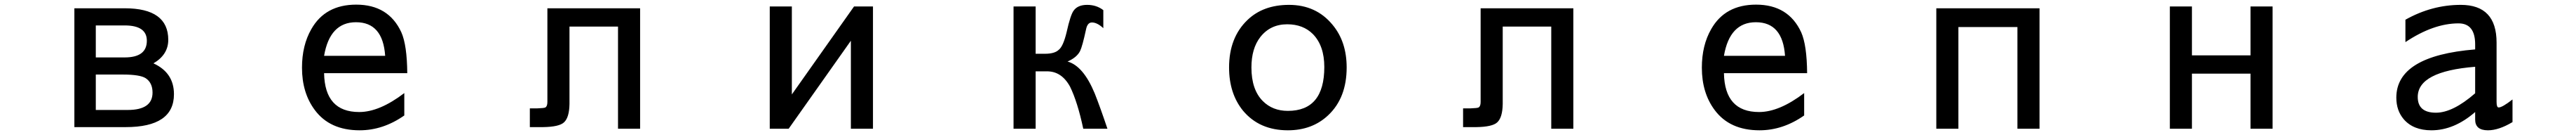

<svg xmlns="http://www.w3.org/2000/svg" viewBox="-20 -554 11040 577"><path d="M298.8 -10.7V-518.6H514.6Q701.2 -518.6 701.2 -383.8Q701.2 -320.3 637.7 -283.2Q725.6 -243.2 725.6 -151.4Q725.6 -10.7 518.6 -10.7ZM390.6 -84H527.3Q633.8 -84 633.8 -158.2Q633.8 -200.2 604.5 -219.7Q580.1 -235.4 505.9 -235.4H390.6ZM390.6 -308.6H514.6Q609.4 -308.6 609.4 -379.9Q609.4 -445.3 514.6 -445.3H390.6Z M1712.9 -60.5Q1622.1 2.9 1521.5 2.9Q1393.6 2.9 1329.1 -84Q1274.4 -157.2 1274.4 -264.6Q1274.4 -360.4 1314.5 -429.7Q1374 -534.2 1506.8 -534.2Q1645.5 -534.2 1700.2 -416Q1724.6 -361.3 1725.6 -241.2H1369.1Q1372.1 -75.2 1519.5 -75.2Q1606.4 -75.2 1712.9 -156.2ZM1369.1 -315.4H1630.9Q1621.1 -459 1505.9 -459Q1393.6 -459 1369.1 -315.4Z M2420.9 -440.4V-109.4Q2419.9 -51.8 2397.5 -31.2Q2377 -11.7 2307.6 -10.7H2251V-90.8H2282.2Q2312.5 -91.8 2317.4 -94.7Q2326.2 -99.6 2326.2 -118.2V-518.6H2723.6V-3.9H2628.9V-440.4Z M3279.3 -3.9V-526.4H3374V-150.4L3640.6 -526.4H3721.7V-3.9H3627V-379.9L3360.4 -3.9Z M4324.2 -526.4H4418.9V-324.2H4459Q4500 -324.2 4517.6 -340.8Q4537.1 -355.5 4551.8 -417Q4568.4 -491.2 4582 -508.8Q4599.6 -533.2 4639.6 -533.2Q4679.7 -533.2 4709 -510.7V-433.6Q4682.6 -458 4660.2 -458Q4640.6 -458 4634.8 -427.7Q4619.1 -355.5 4609.4 -335.9Q4595.7 -308.6 4555.7 -291Q4623 -272.5 4671.9 -155.3Q4695.3 -96.7 4726.6 -3.9H4623Q4598.6 -118.2 4566.4 -183.6Q4529.3 -251 4464.8 -249H4418.9V-3.9H4324.2Z M5504.9 -533.2Q5621.1 -533.2 5691.4 -448.2Q5752 -376 5752 -265.6Q5752 -135.7 5672.9 -61.5Q5604.5 2.9 5500 2.9Q5377.9 2.9 5307.6 -81.1Q5248 -154.3 5248 -265.6Q5248 -393.6 5327.1 -468.8Q5394.5 -533.2 5504.9 -533.2ZM5497.1 -450.2Q5424.8 -450.2 5381.8 -395.5Q5343.8 -346.7 5343.8 -265.6Q5343.8 -170.9 5392.6 -122.1Q5434.6 -80.1 5500 -80.1Q5656.2 -80.1 5656.2 -267.6Q5656.2 -358.4 5607.4 -408.2Q5565.4 -450.2 5497.1 -450.2Z M6420.9 -440.4V-109.4Q6419.9 -51.8 6397.5 -31.2Q6377 -11.7 6307.6 -10.7H6251V-90.8H6282.2Q6312.5 -91.8 6317.4 -94.7Q6326.2 -99.6 6326.2 -118.2V-518.6H6723.6V-3.9H6628.9V-440.4Z M7712.9 -60.5Q7622.1 2.9 7521.5 2.9Q7393.6 2.9 7329.1 -84Q7274.4 -157.2 7274.4 -264.6Q7274.4 -360.4 7314.5 -429.7Q7374 -534.2 7506.8 -534.2Q7645.5 -534.2 7700.2 -416Q7724.6 -361.3 7725.6 -241.2H7369.1Q7372.1 -75.2 7519.5 -75.2Q7606.4 -75.2 7712.9 -156.2ZM7369.1 -315.4H7630.9Q7621.1 -459 7505.9 -459Q7393.6 -459 7369.1 -315.4Z M8721.7 -518.6V-3.9H8627V-438.5H8374V-3.9H8279.3V-518.6Z M9375 -317.4H9626V-526.4H9720.7V-3.9H9626V-239.3H9375V-3.9H9280.3V-526.4H9375Z M10588.9 -75.2Q10499 2.9 10401.4 2.9Q10324.2 2.9 10283.2 -43.9Q10251 -81.1 10251 -136.7Q10251 -315.4 10588.9 -342.8V-364.3Q10588.9 -454.1 10517.6 -454.1Q10410.2 -454.1 10290 -374V-469.7Q10403.3 -533.2 10527.3 -533.2Q10680.7 -533.2 10680.7 -372.1V-118.2Q10680.7 -94.7 10689.5 -94.7Q10705.1 -94.7 10749 -128.9V-32.2Q10690.4 2.9 10643.6 2.9Q10588.9 2.9 10588.9 -43ZM10588.9 -268.6Q10342.8 -249 10342.8 -139.6Q10342.8 -72.3 10420.9 -72.3Q10493.2 -72.3 10588.9 -155.3Z"/></svg>

Font: MotoyaLCedar
Style: W3 mono
Weight: 400
Version: Version 1.01